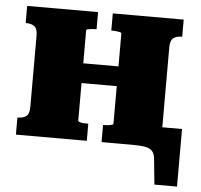

<svg xmlns="http://www.w3.org/2000/svg" viewBox="-51 -594 842 804"><g transform="rotate(5 370.5 -191.5)"><path d="M81 -120V-421Q81 -449 68.5 -459Q56 -469 33 -469H31V-541H329V-469H325Q317 -469 308 -468Q299 -467 292.5 -465.5Q286 -464 286 -461V-81Q286 -78 292.5 -75.5Q299 -73 308 -72.5Q317 -72 325 -72H329V0H31V-72H33Q56 -72 68.5 -82Q81 -92 81 -120ZM434 -80V-460Q434 -464 427.5 -465.5Q421 -467 412 -468Q403 -469 395 -469H391V-541H689V-469H687Q665 -469 652 -459Q639 -449 639 -421V0H391V-72H395Q403 -72 412 -73Q421 -74 427.5 -76Q434 -78 434 -80ZM210 -239V-322H511V-239ZM473 0V-84H722V158H627L616 48Q614 30 605 19Q596 8 576 4Q556 0 522 0Z"/></g></svg>

Font: Roboto Serif ExtraBold
Style: Regular
Weight: 800
Designer: Greg Gazdowicz
Foundry: Commercial Type
Version: Version 1.008